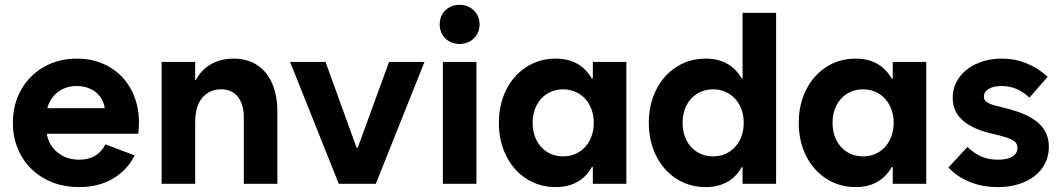

<svg xmlns="http://www.w3.org/2000/svg" viewBox="-20 -760 4391 794"><path d="M33.2 -252Q33.2 -328.6 67.6 -389.2Q102.1 -449.7 162.4 -483.6Q222.7 -517.6 297.9 -517.6Q373 -517.6 431.4 -483.9Q489.7 -450.2 522.2 -389.9Q554.7 -329.6 554.7 -252.9Q554.7 -229 551.8 -207H173.3Q182.1 -158.2 218.8 -128.9Q255.4 -99.6 307.6 -99.6Q346.2 -99.6 373.8 -116.2Q401.4 -132.8 416 -163.1L537.1 -117.2Q505.4 -55.7 446.5 -21Q387.7 13.7 307.6 13.7Q227.1 13.7 164.8 -20.8Q102.5 -55.2 67.9 -115.7Q33.2 -176.3 33.2 -252ZM413.1 -312.5Q409.7 -338.9 394.5 -359.6Q379.4 -380.4 354.2 -392.3Q329.1 -404.3 297.9 -404.3Q252.4 -404.3 219.7 -379.6Q187 -355 175.8 -312.5Z M648.4 -503.9H787.1V-429.7H790.5Q811.5 -470.7 852.1 -494.1Q892.6 -517.6 946.3 -517.6Q1002.4 -517.6 1043 -491.2Q1083.5 -464.8 1105.2 -415.5Q1127 -366.2 1127 -298.8V0H988.3V-275.4Q987.8 -330.1 963.1 -360.4Q938.5 -390.6 894.5 -390.6Q847.2 -390.6 817.4 -356.7Q787.6 -322.8 787.1 -254.9V0H648.4Z M1179.7 -503.9H1326.2L1454.6 -149.4H1459.5L1588.9 -503.9H1735.4L1534.2 0H1380.9Z M1811.5 -503.9H1950.2V0H1811.5ZM1798.3 -659.2Q1798.3 -682.1 1808.8 -700.7Q1819.3 -719.2 1838.4 -729.7Q1857.4 -740.2 1880.4 -740.2Q1903.3 -740.2 1922.4 -729.7Q1941.4 -719.2 1952.4 -700.7Q1963.4 -682.1 1963.4 -659.2Q1963.4 -636.2 1952.4 -617.7Q1941.4 -599.1 1922.4 -588.6Q1903.3 -578.1 1880.4 -578.1Q1857.4 -578.1 1838.4 -588.6Q1819.3 -599.1 1808.8 -617.7Q1798.3 -636.2 1798.3 -659.2Z M2435.5 -252Q2435.5 -292 2419.2 -323.7Q2402.8 -355.5 2374 -373Q2345.2 -390.6 2308.6 -390.6Q2272 -390.6 2243.2 -372.8Q2214.4 -355 2198.5 -323.5Q2182.6 -292 2182.6 -252Q2182.6 -211.9 2198.5 -180.4Q2214.4 -148.9 2243.2 -131.1Q2272 -113.3 2308.6 -113.3Q2345.2 -113.3 2374 -130.9Q2402.8 -148.4 2419.2 -180.2Q2435.5 -211.9 2435.5 -252ZM2431.6 0V-69.3H2427.7Q2404.3 -27.8 2366.5 -7.1Q2328.6 13.7 2278.3 13.7Q2210.4 13.7 2156.7 -21Q2103 -55.7 2073 -116.2Q2043 -176.8 2043 -252Q2043 -327.1 2073 -387.7Q2103 -448.2 2156.7 -482.9Q2210.4 -517.6 2278.3 -517.6Q2379.4 -517.6 2427.2 -435.5H2431.6V-503.9H2570.3V0Z M3050.8 0V-69.3H3047.9Q3024.4 -27.8 2986.6 -7.1Q2948.7 13.7 2898.4 13.7Q2830.6 13.7 2776.9 -21Q2723.1 -55.7 2693.1 -116.2Q2663.1 -176.8 2663.1 -252Q2663.1 -327.1 2693.1 -387.7Q2723.1 -448.2 2776.9 -482.9Q2830.6 -517.6 2898.4 -517.6Q2999.5 -517.6 3047.4 -435.5H3050.8V-707H3189.5V0ZM3055.7 -252Q3055.7 -292 3039.3 -323.7Q3022.9 -355.5 2994.1 -373Q2965.3 -390.6 2928.7 -390.6Q2892.1 -390.6 2863.3 -372.8Q2834.5 -355 2818.6 -323.5Q2802.7 -292 2802.7 -252Q2802.7 -211.9 2818.6 -180.4Q2834.5 -148.9 2863.3 -131.1Q2892.1 -113.3 2928.7 -113.3Q2965.3 -113.3 2994.1 -130.9Q3022.9 -148.4 3039.3 -180.2Q3055.7 -211.9 3055.7 -252Z M3675.8 -252Q3675.8 -292 3659.4 -323.7Q3643.1 -355.5 3614.3 -373Q3585.4 -390.6 3548.8 -390.6Q3512.2 -390.6 3483.4 -372.8Q3454.6 -355 3438.7 -323.5Q3422.9 -292 3422.9 -252Q3422.9 -211.9 3438.7 -180.4Q3454.6 -148.9 3483.4 -131.1Q3512.2 -113.3 3548.8 -113.3Q3585.4 -113.3 3614.3 -130.9Q3643.1 -148.4 3659.4 -180.2Q3675.8 -211.9 3675.8 -252ZM3671.9 0V-69.3H3668Q3644.5 -27.8 3606.7 -7.1Q3568.8 13.7 3518.6 13.7Q3450.7 13.7 3397 -21Q3343.3 -55.7 3313.2 -116.2Q3283.2 -176.8 3283.2 -252Q3283.2 -327.1 3313.2 -387.7Q3343.3 -448.2 3397 -482.9Q3450.7 -517.6 3518.6 -517.6Q3619.6 -517.6 3667.5 -435.5H3671.9V-503.9H3810.5V0Z M3902.3 -67.4 3980.5 -152.3Q4010.7 -124 4040.3 -111.8Q4069.8 -99.6 4107.4 -99.6Q4146 -99.6 4166.7 -112.5Q4187.5 -125.5 4187.5 -148.4Q4187.5 -161.6 4180.2 -170.4Q4172.9 -179.2 4156 -186.3Q4139.2 -193.4 4107.4 -201.2L4083 -207Q3918.9 -245.1 3919.9 -355.5Q3919.9 -401.9 3946.3 -438.7Q3972.7 -475.6 4019 -496.6Q4065.4 -517.6 4123 -517.6Q4176.3 -517.6 4224.6 -498.3Q4272.9 -479 4312.5 -442.4L4237.3 -356.4Q4210.4 -380.9 4182.6 -392.6Q4154.8 -404.3 4122.1 -404.3Q4088.9 -404.3 4068.8 -392.3Q4048.8 -380.4 4048.8 -360.4Q4048.8 -345.2 4062.5 -336.4Q4076.2 -327.6 4112.3 -319.3L4138.7 -312.5Q4231 -290 4274.4 -251.2Q4317.9 -212.4 4317.4 -152.3Q4317.4 -104 4291 -66.2Q4264.6 -28.3 4216.3 -7.3Q4168 13.7 4105.5 13.7Q4043.9 13.7 3991.2 -7.3Q3938.5 -28.3 3902.3 -67.4Z"/></svg>

Font: Wanted Sans
Style: Bold
Weight: 700
Designer: Original Design by Kil Hyung-jin and Kang Hanbin, Wanted Lab, Inc; Hangeul from Source Han Sans by Jang Soo-young and Ka
Foundry: Wanted Lab, Inc.
Version: Version 1.000